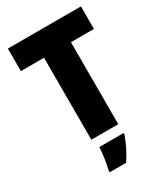

<svg xmlns="http://www.w3.org/2000/svg" viewBox="-225 -814 992 1136"><g transform="rotate(-30 271.5 -246.5)"><path d="M364 0V-560H521V-714H22V-560H180V0ZM365 72V61H199C198 100 188 168 178 207V221H290C324 170 345 126 365 72Z"/></g></svg>

Font: Noto Sans Devanagari UI SemiCondensed Black
Style: Regular
Weight: 900
Width: 4
Designer: Jelle Bosma - Monotype Design Team
Foundry: Monotype Imaging Inc.
Version: Version 2.004